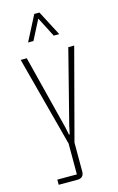

<svg xmlns="http://www.w3.org/2000/svg" viewBox="-135 -783 617 1005"><g transform="rotate(-15 174.0 -280.5)"><path d="M52 168V140H158V-27L29 -515H62L163 -115L172 -72H176L185 -115L287 -515H319L189 -24V132Q189 150 180 159Q171 168 154 168ZM90 -593 160 -729H188L259 -593H229L174 -700L119 -593Z"/></g></svg>

Font: Hubot Sans Condensed ExtraLight
Style: Regular
Weight: 200
Width: 3
Designer: Deni Anggara
Foundry: GitHub, Inc., Subsidiary of Microsoft Corporation
Version: Version 2.000